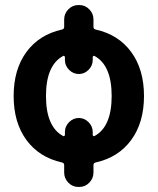

<svg xmlns="http://www.w3.org/2000/svg" viewBox="-20 -640 624 760"><path d="M229 -418Q162 -381 162 -260Q162 -139 229 -102Q231 -100 234 -101.5Q237 -103 237 -106V-118Q237 -140 253.5 -156.5Q270 -173 292 -173Q314 -173 330.5 -156.5Q347 -140 347 -118V-106Q347 -103 350 -101.5Q353 -100 355 -102Q422 -139 422 -260Q422 -381 355 -418Q353 -420 350 -418.5Q347 -417 347 -414V-402Q347 -380 330.5 -363.5Q314 -347 292 -347Q270 -347 253.5 -363.5Q237 -380 237 -402V-414Q237 -417 234 -418.5Q231 -420 229 -418ZM225 3Q135 -17 84.5 -86Q34 -155 34 -260Q34 -365 84.5 -434Q135 -503 225 -523Q234 -525 234 -533V-563Q234 -586 250.5 -603Q267 -620 290 -620H294Q317 -620 333.5 -603Q350 -586 350 -563V-533Q350 -525 359 -523Q449 -503 499.5 -434Q550 -365 550 -260Q550 -155 499.5 -86Q449 -17 359 3Q350 5 350 13V43Q350 66 333.5 83Q317 100 294 100H290Q267 100 250.5 83Q234 66 234 43V13Q234 5 225 3Z"/></svg>

Font: Rounded Mplus 1c Bold
Style: Bold
Weight: 700
Version: Version 1.059.20150529